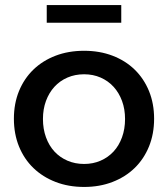

<svg xmlns="http://www.w3.org/2000/svg" viewBox="-20 -736 665 760"><path d="M313 -535Q374.5 -535 425.5 -515.5Q476.5 -496 513 -460.5Q549.5 -425 569.8 -375.5Q590 -326 590 -266Q590 -206 569.8 -156.2Q549.5 -106.5 513 -71Q476.5 -35.5 425.5 -15.8Q374.5 4 313 4Q251 4 200 -15.8Q149 -35.5 112.2 -71Q75.5 -106.5 55.2 -156.2Q35 -206 35 -266Q35 -326 55.2 -375.5Q75.5 -425 112.2 -460.5Q149 -496 200 -515.5Q251 -535 313 -535ZM313 -442Q277 -442 247 -429Q217 -416 195.5 -392.5Q174 -369 162 -336.5Q150 -304 150 -265Q150 -225.5 162 -192.5Q174 -159.5 195.5 -136.2Q217 -113 247 -100Q277 -87 313 -87Q348.5 -87 378.2 -100Q408 -113 429.5 -136.2Q451 -159.5 463 -192.5Q475 -225.5 475 -265Q475 -304 463 -336.5Q451 -369 429.5 -392.5Q408 -416 378.2 -429Q348.5 -442 313 -442ZM165 -716H460V-646H165Z"/></svg>

Font: Argentum Sans
Style: Regular
Weight: 400
Designer: Julieta Ulanovsky, Owen Earl, Chris M. Simpson, Rasmus Andersson, Cristiano Sobral
Foundry: The Argentum Sans Project Authors
Version: Version 3.135; ttfautohint (v1.8.4.7-5d5b-dirty)